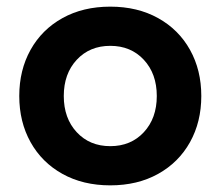

<svg xmlns="http://www.w3.org/2000/svg" viewBox="-20 -548 664 578"><path d="M38 -259Q38 -337 72 -398Q106 -459 168 -493.5Q230 -528 312 -528Q394 -528 456 -493.5Q518 -459 552 -398Q586 -337 586 -259Q586 -181 552 -120Q518 -59 456 -24.5Q394 10 312 10Q230 10 168 -24.5Q106 -59 72 -120Q38 -181 38 -259ZM452 -259Q452 -326 413 -368Q374 -410 312 -410Q250 -410 211 -368Q172 -326 172 -259Q172 -192 211 -150Q250 -108 312 -108Q374 -108 413 -150Q452 -192 452 -259Z"/></svg>

Font: LINE Seed Sans KR Bold
Style: Regular
Weight: 700
Designer: LINE BX Design & Sandoll Inc & Dalton Maag Ltd
Foundry: Sandoll Inc.
Version: Version 1.000